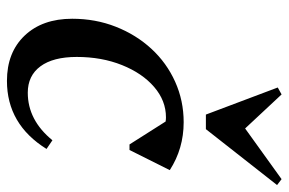

<svg xmlns="http://www.w3.org/2000/svg" viewBox="-159 -659 831 553"><g transform="rotate(90 256.5 -382.5)"><path d="M213 13Q131 13 82.5 -38Q34 -89 34 -175Q34 -242 57 -300.5Q80 -359 120.5 -403Q161 -447 215.5 -471.5Q270 -496 332 -496Q408 -496 470 -456L412 -340H396L330 -444Q324 -445 318 -445Q270 -445 230.5 -411Q191 -377 167.5 -318.5Q144 -260 144 -188Q144 -120 171 -83.5Q198 -47 247 -47Q326 -47 384 -118L409 -101Q338 13 213 13ZM310 -560 232 -767 252 -778 350 -673 496 -778 513 -765 352 -560Z"/></g></svg>

Font: Platypi
Style: Italic
Weight: 400
Italic angle: -13°
Designer: David Sargent
Foundry: Bolt Cutter Type
Version: Version 1.200; ttfautohint (v1.8.4.7-5d5b)